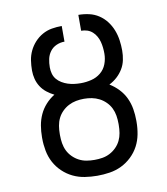

<svg xmlns="http://www.w3.org/2000/svg" viewBox="-83 -805 766 882"><g transform="rotate(-10 300.0 -363.5)"><path d="M300 8Q271 8 242 3.5Q213 -1 187 -13.5Q161 -26 139.5 -46.5Q118 -67 104.5 -92.5Q91 -118 85.5 -147Q80 -176 80 -205V-211Q80 -238 84.5 -264.5Q89 -291 100 -315Q111 -339 129 -359Q147 -379 170 -393Q152 -402 136 -414.5Q120 -427 109 -444Q98 -461 93 -480.5Q88 -500 88 -520Q88 -544 91.5 -567Q95 -590 105 -611Q115 -632 131 -649.5Q147 -667 167.5 -678.5Q188 -690 211 -694Q234 -698 258 -698V-625Q238 -625 220 -617Q202 -609 190.5 -593.5Q179 -578 175 -559Q171 -540 171 -520Q171 -505 175 -490.5Q179 -476 188.5 -464.5Q198 -453 211.5 -445Q225 -437 239 -432.5Q253 -428 268 -426Q283 -424 298 -424Q299 -424 299 -424Q299 -424 300 -424Q324 -424 348.5 -430Q373 -436 392 -451.5Q411 -467 420 -490.5Q429 -514 429 -539Q429 -553 427.5 -567Q426 -581 422.5 -594.5Q419 -608 412 -620.5Q405 -633 394.5 -642.5Q384 -652 370.5 -656.5Q357 -661 342 -661V-735Q367 -735 391.5 -729.5Q416 -724 436.5 -710.5Q457 -697 472 -677.5Q487 -658 496 -635Q505 -612 508.5 -587.5Q512 -563 512 -539Q512 -517 507.5 -495Q503 -473 491.5 -454Q480 -435 463.5 -420Q447 -405 427 -395Q450 -381 469 -361Q488 -341 499.5 -316.5Q511 -292 515.5 -265Q520 -238 520 -211V-205Q520 -176 514.5 -147Q509 -118 495.5 -92.5Q482 -67 460.5 -46.5Q439 -26 413 -13.5Q387 -1 358 3.5Q329 8 300 8ZM300 -66Q319 -66 337 -69Q355 -72 371.5 -80.5Q388 -89 401.5 -102.5Q415 -116 423 -132.5Q431 -149 434 -167.5Q437 -186 437 -205V-211Q437 -230 434 -248.5Q431 -267 423 -283.5Q415 -300 401.5 -313.5Q388 -327 371.5 -335.5Q355 -344 337 -347.5Q319 -351 300 -351Q281 -351 263 -347.5Q245 -344 228.5 -335.5Q212 -327 198.5 -313.5Q185 -300 177 -283.5Q169 -267 166 -248.5Q163 -230 163 -211V-205Q163 -186 166 -167.5Q169 -149 177 -132.5Q185 -116 198.5 -102.5Q212 -89 228.5 -80.5Q245 -72 263 -69Q281 -66 300 -66Z"/></g></svg>

Font: Iosevka SS04 Extended
Style: Regular
Weight: 400
Width: 7
Monospace: yes
Designer: Belleve Invis
Foundry: Belleve Invis
Version: Version 19.0.0; ttfautohint (v1.8.4)